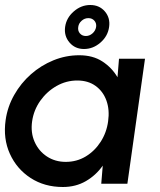

<svg xmlns="http://www.w3.org/2000/svg" viewBox="-27 -735 640 768"><path d="M449 -500H553L482.5 0H378L384 -72.5Q357 -34 316.5 -10.5Q276 13 224.5 13Q151 13 95.5 -23Q40 -59 12.5 -119.8Q-15 -180.5 -4.5 -254.5Q3 -308 29.8 -355.2Q56.5 -402.5 96.8 -438Q137 -473.5 186.8 -493.8Q236.5 -514 290 -514Q344.5 -514 382.5 -489.2Q420.5 -464.5 443 -426ZM236 -87.5Q280 -87.5 316 -109.2Q352 -131 375.8 -168Q399.5 -205 405.5 -250Q412 -295.5 398.8 -332.5Q385.5 -369.5 355.5 -391.2Q325.5 -413 282 -413Q238 -413 199.2 -391Q160.5 -369 134.2 -332Q108 -295 101.5 -250Q95 -204.5 111.5 -167.5Q128 -130.5 160.8 -109Q193.5 -87.5 236 -87.5ZM309 -539Q273 -539 250.8 -565.2Q228.5 -591.5 233.5 -627.5Q238.5 -663.5 268 -689.2Q297.5 -715 334 -715Q370.5 -715 392.5 -689.2Q414.5 -663.5 409.5 -627.5Q404.5 -590.5 375 -564.8Q345.5 -539 309 -539ZM316.5 -591Q331 -591 343 -601.5Q355 -612 357.5 -627.5Q359.5 -642 350.5 -652.2Q341.5 -662.5 326.5 -662.5Q311.5 -662.5 299.8 -652.2Q288 -642 286 -627.5Q283.5 -612 292.5 -601.5Q301.5 -591 316.5 -591Z"/></svg>

Font: Urbanist SemiBold
Style: Italic
Weight: 600
Italic angle: -8°
Designer: Corey Hu
Foundry: Corey Hu
Version: Version 1.321; ttfautohint (v1.8.4.7-5d5b)